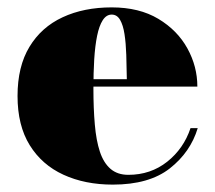

<svg xmlns="http://www.w3.org/2000/svg" viewBox="-20 -490 582 520"><path d="M285.5 10Q210 10 151.8 -16.8Q93.5 -43.5 60.5 -96.8Q27.5 -150 27.5 -230Q27.5 -310 59.8 -363.2Q92 -416.5 149.5 -443.2Q207 -470 282.5 -470Q357 -470 408.8 -439Q460.5 -408 487.5 -359Q514.5 -310 514.5 -255.5H94V-275.5H323.5Q323 -310 322 -341.5Q321 -373 317.2 -397.5Q313.5 -422 305.2 -436.2Q297 -450.5 282.5 -450.5Q268 -450.5 258.2 -435.2Q248.5 -420 243 -393Q237.5 -366 235.2 -329.5Q233 -293 233 -250Q233 -196 236.8 -152.8Q240.5 -109.5 250.5 -79.2Q260.5 -49 279.2 -32.8Q298 -16.5 327.5 -16.5Q388 -16.5 432.8 -52Q477.5 -87.5 496 -143H515.5Q496 -78 440 -34Q384 10 285.5 10Z"/></svg>

Font: Bodoni Moda Black
Style: Regular
Weight: 900
Version: Version 2.005